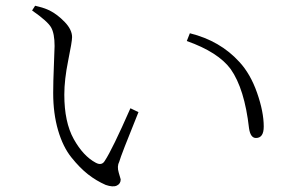

<svg xmlns="http://www.w3.org/2000/svg" viewBox="-20 -696 1040 675"><path d="M167 -369.1Q167 -408.2 169.4 -464.4Q171.9 -520.5 171.9 -534.2Q171.9 -578.1 159.7 -599.6Q147.5 -621.1 92.8 -659.2L103.5 -675.8Q136.7 -668 154.3 -659.2Q181.6 -645.5 207.5 -618.7Q233.4 -591.8 233.4 -565.4Q233.4 -549.8 219.7 -482.9Q206.1 -416 206.1 -363.3Q206.1 -266.6 239.3 -207Q272.5 -147.5 316.4 -124Q337.9 -112.3 348.6 -130.9Q375 -170.9 438.5 -315.4L466.8 -301.8Q404.3 -147.5 399.4 -127.9Q390.6 -111.3 397.5 -88.9Q404.3 -66.4 404.3 -65.4Q404.3 -49.8 390.6 -43.5Q377 -37.1 351.6 -45.9Q318.4 -60.5 289.6 -83Q260.7 -105.5 231 -142.6Q201.2 -179.7 184.1 -238.3Q167 -296.9 167 -369.1ZM791 -453.1Q747.1 -512.7 636.7 -551.8L647.5 -579.1Q753.9 -552.7 821.3 -478.5Q860.4 -436.5 883.8 -369.6Q907.2 -302.7 907.2 -251Q907.2 -210.9 879.9 -210.9Q860.4 -210.9 855.5 -245.1Q839.8 -383.8 791 -453.1Z"/></svg>

Font: GenYoMin TW TTF ExtraLight
Style: Regular
Weight: 250
Version: Version 1.300